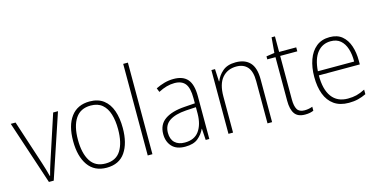

<svg xmlns="http://www.w3.org/2000/svg" viewBox="-75 -1210 3032 1539"><g transform="rotate(-15 1441.0 -441.0)"><path d="M177 -66 2 -595H42L163 -225Q183 -164 196 -111H199Q206 -137 213.5 -164.5Q221 -192 232 -223L354 -595H394L217 -66Z M861 -331Q861 -205 810 -130.5Q759 -56 655 -56Q554 -56 501.5 -130.5Q449 -205 449 -332Q449 -461 503 -533Q557 -605 658 -605Q728 -605 773 -570.5Q818 -536 839.5 -474.5Q861 -413 861 -331ZM489 -332Q489 -220 529.5 -155.5Q570 -91 655 -91Q742 -91 782 -155Q822 -219 822 -331Q822 -402 805.5 -456Q789 -510 753 -540.5Q717 -571 658 -571Q573 -571 531 -508Q489 -445 489 -332Z M1036 -66H997V-826H1036Z M1355 -605Q1433 -605 1470.5 -561.5Q1508 -518 1508 -421V-66H1478L1472 -160H1470Q1451 -118 1413.5 -87Q1376 -56 1307 -56Q1234 -56 1197.5 -96Q1161 -136 1161 -199Q1161 -278 1219 -318.5Q1277 -359 1384 -366L1470 -372V-415Q1470 -500 1441.5 -535.5Q1413 -571 1353 -571Q1321 -571 1288 -562Q1255 -553 1219 -534L1206 -567Q1240 -584 1277.5 -594.5Q1315 -605 1355 -605ZM1387 -335Q1297 -329 1248.5 -296.5Q1200 -264 1200 -199Q1200 -146 1229.5 -117.5Q1259 -89 1312 -89Q1392 -89 1430.5 -142.5Q1469 -196 1470 -285V-340Z M1870 -605Q1947 -605 1988 -561Q2029 -517 2029 -422V-66H1991V-417Q1991 -497 1958.5 -534Q1926 -571 1867 -571Q1793 -571 1749 -520Q1705 -469 1705 -366V-66H1667V-595H1697L1702 -492H1705Q1721 -536 1761 -570.5Q1801 -605 1870 -605Z M2306 -90Q2325 -90 2342 -93.5Q2359 -97 2372 -102V-69Q2358 -63 2341 -59.5Q2324 -56 2301 -56Q2241 -56 2215.5 -92.5Q2190 -129 2190 -199V-562H2122V-587L2190 -597L2201 -724H2229V-595H2371V-562H2229V-201Q2229 -146 2245.5 -118Q2262 -90 2306 -90Z M2650 -605Q2713 -605 2752 -572.5Q2791 -540 2809.5 -485Q2828 -430 2828 -363V-331H2488Q2487 -215 2532.5 -153Q2578 -91 2666 -91Q2706 -91 2738 -99Q2770 -107 2809 -127V-89Q2776 -73 2741.5 -64.5Q2707 -56 2665 -56Q2591 -56 2543 -90Q2495 -124 2472 -185Q2449 -246 2449 -328Q2449 -407 2471.5 -470Q2494 -533 2538.5 -569Q2583 -605 2650 -605ZM2650 -571Q2581 -571 2538.5 -519Q2496 -467 2489 -365H2790Q2791 -424 2776 -471Q2761 -518 2730 -544.5Q2699 -571 2650 -571Z"/></g></svg>

Font: Noto Sans Malayalam UI SemiCondensed ExtraLight
Style: Regular
Weight: 200
Width: 4
Designer: Jelle Bosma - Monotype Design Team
Foundry: Monotype Imaging Inc.
Version: Version 2.104; ttfautohint (v1.8.4.7-5d5b)